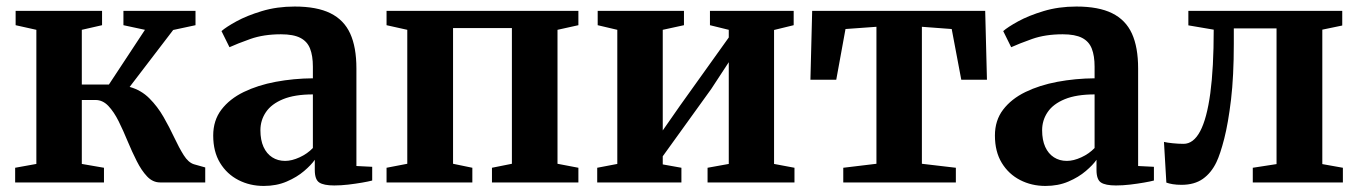

<svg xmlns="http://www.w3.org/2000/svg" viewBox="-20 -572 4258 602"><path d="M27.5 0V-46L94 -58V-478.5L29 -493V-538H300V-493L236.5 -478.5V-307H321.5L434.5 -478.5L367 -493V-538H593V-493L523 -478L386.5 -299.5Q422.5 -289.5 448.2 -263.8Q474 -238 492.8 -205.2Q511.5 -172.5 526.5 -140.5Q541.5 -108.5 556 -85.5Q570.5 -62.5 588 -57L623.5 -47V0H482Q459 0 441.2 -18.8Q423.5 -37.5 408.8 -66.8Q394 -96 380.2 -129.2Q366.5 -162.5 352 -191.8Q337.5 -221 319.8 -239.8Q302 -258.5 279.5 -258.5H236.5V-58L306 -46V0Z M807 11Q763.5 11 727.5 -7.5Q691.5 -26 670 -61.2Q648.5 -96.5 648.5 -147Q648.5 -194.5 674.2 -228.2Q700 -262 744.2 -283.5Q788.5 -305 844.5 -315.5Q900.5 -326 961 -326.5V-363Q961 -397 952.2 -419.5Q943.5 -442 921.8 -453.2Q900 -464.5 861 -464.5Q806.5 -464.5 765 -449.8Q723.5 -435 699.5 -424L674.5 -474.5Q688.5 -487 721.2 -505Q754 -523 801 -537.2Q848 -551.5 904 -551.5Q973.5 -551.5 1016 -530.5Q1058.5 -509.5 1078 -466.8Q1097.5 -424 1097.5 -357.5V-51.5L1147 -49V-6Q1136 -3 1115.8 0.5Q1095.5 4 1072.2 6.8Q1049 9.5 1028 9.5Q995 9.5 981 0.2Q967 -9 967 -39V-71Q956 -55 933.5 -35.8Q911 -16.5 879 -2.8Q847 11 807 11ZM874 -67.5Q895 -67.5 919.5 -78.8Q944 -90 961 -108V-276Q904 -276 867.5 -261Q831 -246 813.8 -220.5Q796.5 -195 796.5 -163.5Q796.5 -133 806.2 -111.5Q816 -90 833.5 -78.8Q851 -67.5 874 -67.5Z M1192 0V-46L1257 -58.5V-478.5L1192 -493V-538H1793.5V-493L1728 -478.5V-58.5L1793.5 -46V0H1522.5V-46L1585 -58.5V-484H1400.5V-58.5L1461 -46V0Z M1852.5 0V-46L1915.5 -58V-478.5L1854 -493V-538H2124.5V-493L2058 -478.5V-163L2112 -240.5L2265 -454.5V-478.5L2206 -493V-538H2468.5V-493L2407 -478V-58L2471 -46V0H2198.5V-46L2265 -58V-377L2210 -293L2058 -82V-56.5L2116.5 -46V0Z M2624 0V-46L2728 -58.5V-488L2631 -481L2602 -322H2521L2526.5 -538H3069L3074.5 -322H2994L2964 -481L2870.5 -488V-58.5L2977 -46V0Z M3258 11Q3214.5 11 3178.5 -7.5Q3142.5 -26 3121 -61.2Q3099.5 -96.5 3099.5 -147Q3099.5 -194.5 3125.2 -228.2Q3151 -262 3195.2 -283.5Q3239.5 -305 3295.5 -315.5Q3351.5 -326 3412 -326.5V-363Q3412 -397 3403.2 -419.5Q3394.5 -442 3372.8 -453.2Q3351 -464.5 3312 -464.5Q3257.5 -464.5 3216 -449.8Q3174.5 -435 3150.5 -424L3125.5 -474.5Q3139.5 -487 3172.2 -505Q3205 -523 3252 -537.2Q3299 -551.5 3355 -551.5Q3424.5 -551.5 3467 -530.5Q3509.5 -509.5 3529 -466.8Q3548.5 -424 3548.5 -357.5V-51.5L3598 -49V-6Q3587 -3 3566.8 0.5Q3546.5 4 3523.2 6.8Q3500 9.5 3479 9.5Q3446 9.5 3432 0.2Q3418 -9 3418 -39V-71Q3407 -55 3384.5 -35.8Q3362 -16.5 3330 -2.8Q3298 11 3258 11ZM3325 -67.5Q3346 -67.5 3370.5 -78.8Q3395 -90 3412 -108V-276Q3355 -276 3318.5 -261Q3282 -246 3264.8 -220.5Q3247.5 -195 3247.5 -163.5Q3247.5 -133 3257.2 -111.5Q3267 -90 3284.5 -78.8Q3302 -67.5 3325 -67.5Z M3684.5 7.5Q3669 7.5 3657 5.5Q3645 3.5 3637 0.5L3629.5 -127Q3640 -124.5 3657.5 -122.8Q3675 -121 3691 -121Q3722 -121 3743 -160.5Q3764 -200 3774.8 -279.5Q3785.5 -359 3785.5 -479L3706 -492.5V-538H4188.5V-492L4126 -479V-57.5L4190.5 -46V0H3908V-46L3982.5 -57.5V-483H3848.5V-434.5Q3848.5 -333.5 3839.8 -259.8Q3831 -186 3818.5 -137.2Q3806 -88.5 3794 -63.5Q3778 -30 3751.5 -11.2Q3725 7.5 3684.5 7.5Z"/></svg>

Font: Merriweather 60pt
Style: Bold
Weight: 700
Version: Version 2.100